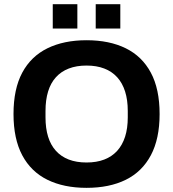

<svg xmlns="http://www.w3.org/2000/svg" viewBox="-20 -892 833 924"><path d="M396.4 12Q287.3 12 208.2 -26.8Q129.1 -65.7 87 -144.8Q45 -223.9 45 -343.2Q45 -463.6 87 -542.2Q129.1 -620.8 208.2 -659.6Q287.3 -698.4 396.4 -698.4Q506.6 -698.4 585.3 -659.6Q664 -620.8 706 -542.2Q748.1 -463.6 748.1 -343.2Q748.1 -223.9 706 -144.8Q664 -65.7 585.3 -26.8Q506.6 12 396.4 12ZM396.4 -110Q445 -110 481.8 -124.2Q518.7 -138.4 543.9 -166.1Q569 -193.7 582 -234.2Q594.9 -274.7 594.9 -326.9V-358Q594.9 -411 582 -451.8Q569 -492.7 543.9 -520.3Q518.7 -548 481.8 -562.2Q445 -576.5 396.4 -576.5Q347.9 -576.5 311 -562.2Q274.1 -548 249.1 -520.3Q224 -492.7 211.5 -451.8Q199 -411 199 -358V-326.9Q199 -274.7 211.5 -234.2Q224 -193.7 249.1 -166.1Q274.1 -138.4 311 -124.2Q347.9 -110 396.4 -110ZM233.9 -754.6V-871.7H352.3V-754.6ZM440.6 -754.6V-871.7H559V-754.6Z"/></svg>

Font: Archivo SemiBold
Style: Regular
Weight: 600
Designer: Hector Gatti
Foundry: Omnibus-Type
Version: Version 2.001